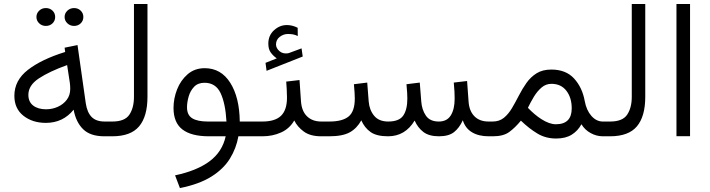

<svg xmlns="http://www.w3.org/2000/svg" viewBox="-20 -685 3566 965"><path d="M304.7 -599.6Q304.7 -618.2 318.6 -631.3Q332.5 -644.5 352.1 -644.5Q372.1 -644.5 385.5 -631.6Q398.9 -618.7 398.9 -599.6Q398.9 -580.6 385.5 -567.6Q372.1 -554.7 352.1 -554.7Q332.5 -554.7 318.6 -567.9Q304.7 -581.1 304.7 -599.6ZM163.1 -599.6Q163.1 -618.2 176.8 -631.3Q190.4 -644.5 210.4 -644.5Q230.5 -644.5 243.9 -631.6Q257.3 -618.7 257.3 -599.6Q257.3 -580.6 243.9 -567.6Q230.5 -554.7 210.4 -554.7Q190.4 -554.7 176.8 -567.9Q163.1 -581.1 163.1 -599.6ZM504.4 0Q433.6 0 397.5 -35.9Q361.3 -71.8 350.1 -133.8Q296.9 -67.4 210.4 -67.4Q143.1 -67.4 97.7 -103.3Q52.2 -139.2 52.2 -203.6Q52.2 -280.8 120.1 -333.7Q188 -386.7 307.6 -423.8L304.7 -445.3L369.6 -458.5L411.1 -166Q418 -120.1 440.4 -97.2Q462.9 -74.2 505.9 -74.2H524.9V0ZM333 -238.3Q333 -254.4 331.1 -268.1L317.4 -357.9Q229 -326.2 175.8 -291.3Q122.6 -256.3 122.6 -208.5Q122.6 -172.9 147 -154.3Q171.4 -135.7 211.4 -135.7Q242.7 -135.7 270.5 -148.2Q298.3 -160.6 315.7 -183.6Q333 -206.5 333 -238.3Z M505.4 -74.2H544.9Q607.4 -74.2 630.4 -108.9Q653.3 -143.6 653.3 -197.8V-665H721.2V-198.2Q721.2 -100.1 679.2 -50Q637.2 0 544.4 0H505.4Z M1008.8 -342.3Q1090.8 -342.3 1137.2 -269Q1183.6 -195.8 1185.1 -74.2H1251V0H1178.2Q1167.5 60.5 1135.5 112.3Q1103.5 164.1 1042.7 202.4Q981.9 240.7 884.3 260.3L859.9 196.3Q969.2 173.3 1033.2 125.7Q1097.2 78.1 1114.3 0H1029.8Q941.4 0 896.7 -34.4Q852.1 -68.8 852.1 -142.6Q852.1 -189.9 870.1 -235.8Q888.2 -281.7 923.3 -312Q958.5 -342.3 1008.8 -342.3ZM1024.9 -74.2H1118.2Q1113.3 -164.1 1088.9 -216.6Q1064.5 -269 1007.8 -269Q974.6 -269 955.3 -248.5Q936 -228 928 -199.2Q919.9 -170.4 919.9 -145.5Q919.9 -106.9 946 -90.6Q972.2 -74.2 1024.9 -74.2Z M1371.1 -391.6Q1353.5 -403.8 1341.1 -420.7Q1328.6 -437.5 1328.6 -465.8Q1328.6 -506.8 1357.2 -533Q1385.7 -559.1 1421.9 -559.1Q1449.2 -559.1 1476.1 -545.4L1476.6 -503.9Q1462.9 -510.7 1450.7 -512.5Q1438.5 -514.2 1427.2 -514.2Q1404.8 -514.2 1386 -499.8Q1367.2 -485.4 1367.2 -460.9Q1367.7 -442.9 1384.3 -428.2Q1400.9 -413.6 1426.3 -417Q1427.7 -417 1433.6 -418.9L1495.6 -441.9L1501.5 -400.9L1319.8 -329.1L1314.5 -369.1ZM1230.5 -74.2H1299.3Q1362.3 -74.2 1392.3 -103Q1422.4 -131.8 1422.4 -194.8Q1422.4 -216.8 1421.1 -236.6Q1419.9 -256.3 1418.5 -274.9L1485.4 -282.7L1492.7 -176.3Q1496.1 -126.5 1523.2 -100.3Q1550.3 -74.2 1594.7 -74.2H1609.4V0H1593.8Q1539.6 0 1507.1 -23.7Q1474.6 -47.4 1459 -79.6Q1435.5 -38.6 1392.8 -19.3Q1350.1 0 1299.3 0H1230.5Z M2186 0Q2136.2 0 2107.9 -21.7Q2079.6 -43.5 2064 -79.1Q2016.6 0 1930.2 0Q1873 0 1842.8 -21.2Q1812.5 -42.5 1795.9 -80.1Q1773.9 -40 1738 -20Q1702.1 0 1634.8 0H1589.8V-74.2H1635.7Q1701.2 -74.2 1732.2 -99.6Q1763.2 -125 1763.2 -189.5Q1763.2 -202.1 1762.2 -218.5Q1761.2 -234.9 1758.8 -261.7L1825.7 -270L1833 -175.8Q1836.4 -132.3 1860.4 -103.3Q1884.3 -74.2 1931.2 -74.2Q1986.3 -74.2 2006.8 -104.2Q2027.3 -134.3 2027.3 -189.5Q2027.3 -202.1 2026.4 -218.5Q2025.4 -234.9 2022.9 -261.7L2089.8 -270L2097.2 -175.8Q2100.1 -133.8 2120.4 -104Q2140.6 -74.2 2185.5 -74.2Q2226.6 -74.2 2245.8 -105.2Q2265.1 -136.2 2265.1 -189.5Q2265.1 -206.5 2264.2 -224.4Q2263.2 -242.2 2260.7 -270L2327.6 -277.8L2335 -175.8Q2337.9 -127.9 2364 -101.1Q2390.1 -74.2 2435.1 -74.2H2453.6V0H2436Q2385.7 0 2352.1 -20.3Q2318.4 -40.5 2306.2 -80.6Q2288.6 -42 2262 -21Q2235.4 0 2186 0Z M2458 0H2434.1V-74.2H2456.1Q2489.7 -74.2 2512.7 -93Q2535.6 -111.8 2553.2 -141.6Q2570.8 -171.4 2587.9 -204.8Q2605 -238.3 2626 -268.1Q2647 -297.9 2677 -316.7Q2707 -335.4 2751 -335.4Q2824.2 -335.4 2865.5 -290.3Q2906.7 -245.1 2918.9 -177.2Q2927.2 -131.3 2952.1 -102.8Q2977.1 -74.2 3009.8 -74.2H3026.9V0H3009.8Q2978 0 2948.7 -16.1Q2919.4 -32.2 2902.3 -60.5Q2884.3 -27.3 2853.5 -8.1Q2822.8 11.2 2774.9 11.2Q2722.7 11.2 2681.2 -13.7Q2639.6 -38.6 2598.1 -78.6Q2568.8 -43 2539.3 -21.5Q2509.8 0 2458 0ZM2751.5 -263.7Q2723.6 -263.7 2701.9 -245.1Q2680.2 -226.6 2663.3 -198.7Q2646.5 -170.9 2633.3 -143.1Q2667 -107.9 2700.7 -86.4Q2741.2 -60.5 2773.9 -60.5Q2853.5 -60.5 2853.5 -140.6Q2853.5 -193.8 2826.7 -228.8Q2799.8 -263.7 2751.5 -263.7Z M3007.3 -74.2H3046.9Q3109.4 -74.2 3132.3 -108.9Q3155.3 -143.6 3155.3 -197.8V-665H3223.1V-198.2Q3223.1 -100.1 3181.2 -50Q3139.2 0 3046.4 0H3007.3Z M3448.2 -665V-0.5H3379.9V-665Z"/></svg>

Font: Vazirmatn RD FD Light
Style: Regular
Weight: 300
Designer: Saber Rastikerdar
Foundry: Saber Rastikerdar
Version: Version 33.003